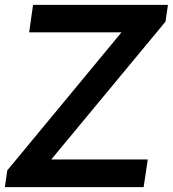

<svg xmlns="http://www.w3.org/2000/svg" viewBox="-37 -770 711 790"><path d="M571 -114 554 0H-17L-7 -69L463 -637H83L99 -750H654L644 -681L174 -114Z"/></svg>

Font: Oakes Grotesk
Style: Bold Italic
Weight: 600
Italic angle: -8°
Designer: Samuel Oakes
Foundry: Samuel Oakes
Version: Version 1.000;PS 001.000;hotconv 1.0.88;makeotf.lib2.5.64775